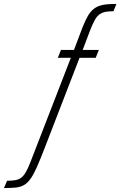

<svg xmlns="http://www.w3.org/2000/svg" viewBox="-195 -763 610 973"><path d="M-175 190 -159 153Q-135 153 -117.5 150Q-100 147 -87.5 137.5Q-75 128 -64 109Q-53 90 -41 59L164 -470H98L114 -510H180L223 -624Q236 -656 248 -678Q260 -700 274.5 -713Q289 -726 306 -732.5Q323 -739 345 -741Q367 -743 395 -743L380 -706Q356 -706 340 -703Q324 -700 310.5 -691Q297 -682 286 -662.5Q275 -643 262 -610L224 -510H306L290 -470H208L31 -12Q9 45 -7.5 82.5Q-24 120 -39.5 142Q-55 164 -73 174.5Q-91 185 -115.5 187.5Q-140 190 -175 190Z"/></svg>

Font: Saira Condensed ExtraLight
Style: Italic
Weight: 250
Width: 3
Italic angle: -12°
Designer: Hector Gatti with collaboration of the Omnibus-Type team
Foundry: Omnibus-Type
Version: Version 1.101